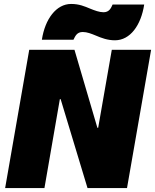

<svg xmlns="http://www.w3.org/2000/svg" viewBox="-20 -952 785 972"><path d="M6 0H205L283 -450H287L423 0H623L745 -700H546L477 -305H473L357 -700H128ZM192 -751H352C361 -769 369 -790 399 -790C421 -790 443 -781 465 -772C493 -760 524 -748 562 -748C639 -748 694 -824 710 -929H550C542 -911 533 -890 504 -890C483 -890 459 -899 437 -908C408 -920 381 -932 340 -932C265 -932 208 -856 192 -751Z"/></svg>

Font: Fixel Text 20240404 Black
Style: Italic
Weight: 900
Width: 4
Italic angle: -10°
Designer: AlfaBravo + MacPaw
Foundry: Kyrylo Tkachov, Marchela Mozhyna, Serhii Makarenko, Maria Weinstein, Zakhar Kryvoshyya
Version: Version 1.211;Glyphs 3.2 (3225)